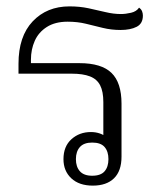

<svg xmlns="http://www.w3.org/2000/svg" viewBox="-20 -575 526 602"><path d="M271 7Q228 7 203.5 -16Q179 -39 179 -76Q179 -116 204 -138.5Q229 -161 265 -161Q280 -161 293 -156.5Q306 -152 313 -145L304 -141V-255Q304 -288 294 -307.5Q284 -327 262 -335.5Q240 -344 205 -344H38V-375Q38 -461 82.5 -508Q127 -555 198 -555Q230 -555 258 -549Q286 -543 311 -537Q336 -531 359 -531Q374 -531 391 -535Q408 -539 416 -551Q423 -546 425.5 -539.5Q428 -533 428 -526Q428 -501 408.5 -491Q389 -481 358 -481Q329 -481 302.5 -487.5Q276 -494 249.5 -500.5Q223 -507 192 -507Q153 -507 127 -490.5Q101 -474 89 -447Q77 -420 77 -388V-377H229Q298 -377 329.5 -346.5Q361 -316 361 -250V-84Q361 -39 337.5 -16Q314 7 271 7ZM269 -24Q296 -24 308 -38Q320 -52 320 -76Q320 -100 308 -114Q296 -128 269 -128Q243 -128 230.5 -114Q218 -100 218 -76Q218 -52 230.5 -38Q243 -24 269 -24Z"/></svg>

Font: Noto Serif Thai Light
Style: Regular
Weight: 300
Version: Version 2.001